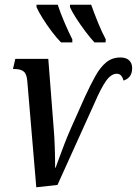

<svg xmlns="http://www.w3.org/2000/svg" viewBox="-20 -786 581 815"><path d="M96 -440Q94 -471 81 -482Q68 -493 43 -493H35L45 -536H185L208 -240Q211 -206 212.5 -161Q214 -116 214 -74H216Q221 -87 231 -115Q241 -143 254.5 -177.5Q268 -212 283 -246L341 -376Q364 -426 385 -463.5Q406 -501 431 -521.5Q456 -542 491 -542Q516 -542 528.5 -529.5Q541 -517 541 -497Q541 -475 531 -462Q521 -449 504 -444Q502 -455 495 -464Q488 -473 476 -473Q452 -473 430.5 -443Q409 -413 381 -348L224 -1L134 9ZM381 -606Q364 -624 342.5 -652.5Q321 -681 302.5 -710Q284 -739 277 -756V-766H367Q379 -732 396 -690Q413 -648 429 -619L428 -606ZM239 -606Q221 -624 199.5 -652.5Q178 -681 160 -710Q142 -739 135 -756V-766H225Q236 -732 254 -690Q272 -648 287 -619V-606Z"/></svg>

Font: Noto Serif ExtraCondensed Medium
Style: Italic
Weight: 500
Width: 2
Italic angle: -12°
Designer: Monotype Design Team
Foundry: Monotype Imaging Inc.
Version: Version 2.013; ttfautohint (v1.8.4.7-5d5b)